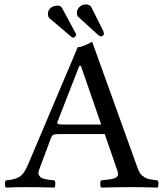

<svg xmlns="http://www.w3.org/2000/svg" viewBox="-20 -847 743 869"><path d="M265.1 -283.2H438L346.2 -548.8H338.9L240.2 -295.9Q237.3 -288.6 242.9 -285.9Q248.5 -283.2 265.1 -283.2ZM210.9 -223.1 157.2 -79.1Q154.3 -71.8 153.8 -65.4Q153.3 -59.1 156 -54.7Q158.7 -50.3 161.9 -46.6Q165 -43 171.4 -40.5Q177.7 -38.1 183.1 -36.6Q188.5 -35.2 197 -33.9Q205.6 -32.7 211.2 -32Q216.8 -31.2 226.1 -30.8Q230.5 -26.4 230.5 -14.4Q230.5 -2.4 226.1 2Q151.9 0 97.2 0Q62.5 0 6.8 2Q2.4 -2.4 2.4 -14.4Q2.4 -26.4 6.8 -30.8Q45.4 -33.2 67.4 -46.4Q89.4 -59.6 106.9 -102.1L332 -633.8Q355 -633.8 397 -658.2L603 -85.9Q607.4 -74.2 612.5 -65.4Q617.7 -56.6 625.5 -50.8Q633.3 -44.9 639.2 -41.5Q645 -38.1 656.5 -35.9Q668 -33.7 673.6 -33Q679.2 -32.2 692.9 -30.8Q697.3 -26.4 697.3 -14.4Q697.3 -2.4 692.9 2Q620.6 0 575.2 0Q512.2 0 438 2Q433.6 -2.4 433.6 -14.4Q433.6 -26.4 438 -30.8Q441.4 -31.2 449 -32Q456.5 -32.7 460 -33.2Q491.2 -35.6 505.1 -43.7Q519 -51.8 512.2 -71.8L454.1 -240.2H246.1Q228.5 -240.2 221.7 -236.8Q214.8 -233.4 210.9 -223.1ZM233.9 -820.8Q236.8 -821.8 243.2 -821.8Q255.4 -820.3 261.2 -810.1L319.8 -701.2Q323.2 -697.8 323.2 -694.8Q324.2 -693.8 324.2 -689.9Q324.2 -684.6 319.8 -680.7Q315.4 -676.8 311 -676.8Q306.6 -676.8 303.2 -680.2L204.1 -764.2Q196.8 -771.5 196.8 -784.2Q196.8 -797.4 206.3 -808.3Q215.8 -819.3 233.9 -820.8ZM361.8 -826.2Q363.3 -826.2 366.5 -826.7Q369.6 -827.1 371.1 -827.1Q386.7 -825.7 393.1 -814.9L448.2 -705.1L449.2 -701.2Q450.2 -698.2 450.2 -694.8Q450.2 -687 442.9 -684.1Q439 -682.1 437 -682.1Q433.6 -682.1 429.2 -685.1Q426.3 -686.5 422.9 -689.9L335 -770Q328.1 -775.4 328.1 -789.1Q328.1 -803.7 338.9 -814.5Q349.6 -825.2 361.8 -826.2Z"/></svg>

Font: Common Serif News
Style: Regular
Weight: 450
Designer: Philipp H. Poll, Khaled Hosny
Foundry: Stefan Peev, Context Ltd.
Version: Version 1.026